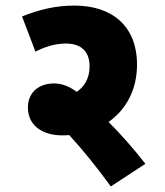

<svg xmlns="http://www.w3.org/2000/svg" viewBox="-20 -652 590 688"><path d="M501 -65C459 -119 414 -170 369 -215C433 -260 471 -332 471 -420C471 -561 379 -632 247 -632C177 -632 119 -617 59 -593L107 -467C138 -483 176 -496 216 -496C266 -496 301 -472 301 -414C301 -371 282 -341 255 -323C224 -346 196 -353 174 -353C117 -353 80 -319 80 -267C80 -198 138 -167 202 -167C211 -167 219 -167 228 -168C277 -115 329 -50 377 16Z"/></svg>

Font: Noto Sans SemiCondensed Black
Style: Italic
Weight: 900
Width: 4
Italic angle: -12°
Designer: Monotype Design Team
Foundry: Monotype Imaging Inc.
Version: Version 2.013